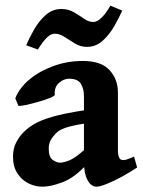

<svg xmlns="http://www.w3.org/2000/svg" viewBox="-20 -665 520 698"><path d="M478.5 -56.2Q452.6 -38.6 422.9 -22.5Q393.1 -6.3 367.9 3.7Q342.8 13.7 330.6 13.7Q311 13.7 298.1 -10.5Q285.2 -34.7 285.2 -75.7V-314.9Q285.2 -342.8 273.7 -360.8Q262.2 -378.9 231 -378.9Q211.9 -378.9 194.3 -363.5Q176.8 -348.1 179.2 -320.8Q179.7 -316.4 161.9 -309.1Q144 -301.8 119.1 -294.7Q94.2 -287.6 73.2 -283.2Q52.2 -278.8 46.9 -280.3L35.6 -307.6Q50.8 -346.2 88.1 -377Q125.5 -407.7 175.8 -425.5Q226.1 -443.4 280.8 -443.4Q348.1 -443.4 378.4 -409.9Q408.7 -376.5 408.7 -329.1V-119.1Q408.7 -83 426.8 -83Q433.6 -83 441.4 -85.4Q449.2 -87.9 467.3 -95.7ZM289.6 -216.3Q239.3 -208 217.3 -200.2Q195.3 -192.4 184.1 -181.2Q171.9 -168.9 164.6 -156Q157.2 -143.1 157.2 -124Q157.2 -94.2 171.4 -84Q185.5 -73.7 197.8 -73.7Q211.9 -73.7 232.9 -82.3Q253.9 -90.8 289.6 -123L293.5 -65.4Q250.5 -19 207.8 -2.7Q165 13.7 134.3 13.7Q107.9 13.7 83.3 1.5Q58.6 -10.7 43 -35.2Q27.3 -59.6 27.3 -95.2Q27.3 -125 38.6 -146.7Q49.8 -168.5 66.4 -185.1Q81.5 -200.2 104 -213.9Q126.5 -227.5 169.7 -240.2Q212.9 -252.9 289.6 -264.6ZM424.3 -626.5Q413.6 -601.6 396 -570.8Q378.4 -540 353.8 -517.3Q329.1 -494.6 295.9 -494.6Q272.9 -494.6 252.9 -506.6Q232.9 -518.6 214.8 -530.5Q196.8 -542.5 178.7 -542.5Q164.1 -542.5 148.7 -526.6Q133.3 -510.7 117.7 -484.9L75.2 -500.5Q85.9 -525.9 103.3 -556.6Q120.6 -587.4 145.5 -609.9Q170.4 -632.3 203.1 -632.3Q228.5 -632.3 248.5 -620.6Q268.6 -608.9 285.6 -596.9Q302.7 -585 319.3 -585Q333.5 -585 349.9 -601.3Q366.2 -617.7 381.3 -644.5Z"/></svg>

Font: Namdhinggo ExtraBold
Style: Regular
Weight: 800
Designer: Victor Gaultney
Foundry: SIL International
Version: Version 3.001